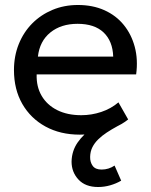

<svg xmlns="http://www.w3.org/2000/svg" viewBox="-20 -525 605 770"><path d="M300 15Q222 15 162.5 -17.5Q103 -50 69.5 -108.2Q36 -166.5 36 -244Q36 -300 55.2 -348Q74.5 -396 109.2 -431Q144 -466 190.8 -485.5Q237.5 -505 292.5 -505Q352 -505 398.8 -484Q445.5 -463 476.2 -425.2Q507 -387.5 520.5 -336.8Q534 -286 526 -226.5H127Q125.5 -177.5 147 -140.8Q168.5 -104 209.2 -83.5Q250 -63 306 -63Q347 -63 386 -76Q425 -89 455 -114.5L494 -46Q470 -26.5 437.2 -12.8Q404.5 1 369 8Q333.5 15 300 15ZM132 -298H434Q432 -360 395.5 -394.8Q359 -429.5 291 -429.5Q225 -429.5 182 -394.8Q139 -360 132 -298ZM373.5 225Q322.5 225 294.8 195.2Q267 165.5 267 123Q268 80 291.5 46.2Q315 12.5 353 -12.8Q391 -38 435 -54L451 -19Q428 -6.5 408.2 6.5Q388.5 19.5 373.8 34Q359 48.5 350.5 65.5Q342 82.5 341.5 104Q341 125.5 351.8 140.2Q362.5 155 387.5 155Q402 155 415.2 150.8Q428.5 146.5 439.5 139L466 199.5Q445.5 211.5 421.8 218.2Q398 225 373.5 225Z"/></svg>

Font: Geologica Thin Roman Light
Style: Regular
Weight: 300
Version: Version 1.010;gftools[0.9.28]